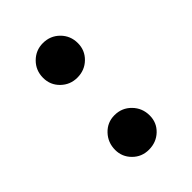

<svg xmlns="http://www.w3.org/2000/svg" viewBox="-142 -482 550 550"><g transform="rotate(-45 133.5 -206.5)"><path d="M63 -351Q63 -381 83.5 -401.5Q104 -422 133 -422Q163 -422 183.5 -401.5Q204 -381 204 -351Q204 -322 183.5 -302Q163 -282 133 -282Q104 -282 83.5 -302Q63 -322 63 -351ZM63 -59Q63 -89 83 -110Q103 -131 132 -131Q162 -131 182.5 -110Q203 -89 203 -59Q203 -30 182.5 -10.5Q162 9 132 9Q103 9 83 -11Q63 -31 63 -59Z"/></g></svg>

Font: Kolar Light
Style: Regular
Weight: 300
Designer: Ramakrishna Saiteja (Kannada); Shiva Nallaperumal (Latin)
Foundry: Indian Type Foundry
Version: Version 1.001;PS 1.0;hotconv 1.0.88;makeotf.lib2.5.647800